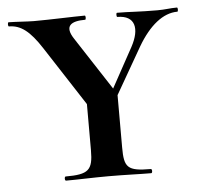

<svg xmlns="http://www.w3.org/2000/svg" viewBox="-41 -510 573 552"><g transform="rotate(-5 245.5 -234.0)"><path d="M489 -468C468 -468 456 -465 432 -465C378 -465 353 -468 316 -468C313 -468 313 -456 316 -456C368 -456 376 -417 349 -367L286 -252L187 -404C161 -443 182 -456 223 -456C226 -456 226 -468 223 -468C192 -468 124 -465 76 -465C58 -465 21 -468 3 -468C0 -468 0 -456 3 -456C37 -456 63 -436 96 -385L207 -214V-81C207 -23 194 -12 128 -12C124 -12 124 0 128 0C162 0 207 -2 251 -2C300 -2 340 0 374 0C378 0 378 -12 374 -12C306 -12 297 -23 297 -81V-232L374 -366C408 -424 448 -456 489 -456C492 -456 492 -468 489 -468Z"/></g></svg>

Font: Cormorant SC Semi
Style: Regular
Weight: 600
Designer: Christian Thalmann (Catharsis Fonts)
Version: Version 1.000;PS 001.000;hotconv 1.0.70;makeotf.lib2.5.58329